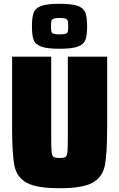

<svg xmlns="http://www.w3.org/2000/svg" viewBox="-20 -988 631 1016"><path d="M44 -313V-688H251V-270Q251 -206 253 -185Q255 -164 263 -158Q271 -152 295 -152Q319 -152 327 -158Q335 -164 337 -185Q339 -206 339 -270V-688H547V-313Q547 -172 534.5 -111Q522 -50 469.5 -21Q417 8 295 8Q173 8 121 -21Q69 -50 56.5 -110.5Q44 -171 44 -313ZM149 -848Q149 -896 158 -920.5Q167 -945 198 -956.5Q229 -968 295 -968Q361 -968 392 -956.5Q423 -945 432 -920.5Q441 -896 441 -848Q441 -801 432 -777Q423 -753 392 -741.5Q361 -730 295 -730Q229 -730 198 -741.5Q167 -753 158 -777Q149 -801 149 -848ZM341 -848Q341 -869 339 -877Q337 -885 327.5 -889Q318 -893 295 -893Q273 -893 263.5 -889Q254 -885 252 -877Q250 -869 250 -848Q250 -828 252 -820.5Q254 -813 263 -809.5Q272 -806 295 -806Q318 -806 327.5 -809.5Q337 -813 339 -820.5Q341 -828 341 -848Z"/></svg>

Font: Saira Semi Condensed Black
Style: Regular
Weight: 900
Width: 4
Designer: Hector Gatti with collaboration of the Omnibus-Type team
Foundry: Omnibus-Type
Version: Version 1.001; ttfautohint (v1.8)